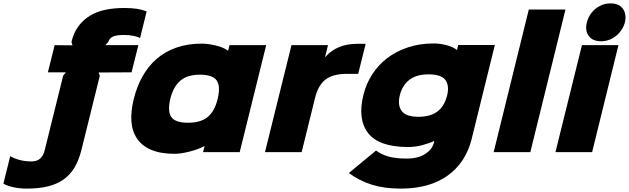

<svg xmlns="http://www.w3.org/2000/svg" viewBox="-211 -896 3705 1131"><path d="M268 -10Q253 49 227.5 91.5Q202 134 163 161.5Q124 189 70.5 202Q17 215 -53 215Q-94 215 -129.5 207.5Q-165 200 -191 186L-151 24Q-127 38 -94.5 46.5Q-62 55 -25 55Q36 55 52 -10L161 -450L177 -470H71L111 -630L216 -629L210 -649Q223 -704 251.5 -742Q280 -780 320 -804Q360 -828 410.5 -838.5Q461 -849 520 -849Q565 -849 596 -844Q627 -839 653 -829L614 -672Q597 -681 571.5 -685.5Q546 -690 518 -690Q471 -690 451.5 -679Q432 -668 427 -649L409 -630H604L564 -470L370 -469L377 -450Z M1201 0H985L994 -35H992Q974 -25 951.5 -17Q929 -9 905.5 -3Q882 3 859 6.5Q836 10 817 10Q734 10 679.5 -13.5Q625 -37 596 -80Q567 -123 563 -182Q559 -241 577 -313Q595 -386 628.5 -446Q662 -506 711.5 -549Q761 -592 827.5 -615.5Q894 -639 978 -639Q997 -639 1018 -636Q1039 -633 1060 -628Q1081 -623 1099.5 -615.5Q1118 -608 1131 -598H1133L1141 -630H1357ZM1071 -313Q1089 -386 1066 -421Q1043 -456 967 -456Q892 -456 851 -420.5Q810 -385 792 -313Q775 -241 798 -207Q821 -173 897 -173Q972 -173 1013 -207.5Q1054 -242 1071 -313Z M1899 -461H1832Q1749 -461 1706 -427Q1663 -393 1645 -320L1566 0H1350L1506 -630H1721L1704 -561H1706Q1738 -598 1785 -618Q1832 -638 1896 -638H1943Z M2704 -631 2567 -76Q2532 63 2425 139Q2318 215 2150 215Q2053 215 1979.5 192Q1906 169 1844 123L2004 -9Q2039 16 2081 27Q2123 38 2184 38Q2252 38 2293.5 11Q2335 -16 2345 -55L2347 -65H2345Q2316 -51 2274.5 -40.5Q2233 -30 2193 -30Q2022 -30 1958 -111.5Q1894 -193 1930 -338Q1946 -402 1981 -457Q2016 -512 2068.5 -552.5Q2121 -593 2190.5 -616.5Q2260 -640 2344 -640Q2364 -640 2385 -637Q2406 -634 2424.5 -628.5Q2443 -623 2457.5 -616Q2472 -609 2479 -602H2481L2488 -631ZM2423 -334Q2437 -393 2412 -425.5Q2387 -458 2314 -458Q2241 -458 2199.5 -425Q2158 -392 2144 -334Q2130 -276 2155.5 -242Q2181 -208 2253 -208Q2292 -208 2321 -217Q2350 -226 2370 -242.5Q2390 -259 2403 -282.5Q2416 -306 2423 -334Z M2913 0H2697L2904 -840H3120Z M3470 -764Q3464 -741 3450.5 -720.5Q3437 -700 3418.5 -685Q3400 -670 3377.5 -661.5Q3355 -653 3330 -653Q3279 -653 3256.5 -685Q3234 -717 3246 -764Q3252 -788 3265 -808.5Q3278 -829 3296.5 -844Q3315 -859 3337.5 -867.5Q3360 -876 3385 -876Q3436 -876 3458.5 -844Q3481 -812 3470 -764ZM3277 0H3061L3217 -630H3432Z"/></svg>

Font: TypoPRO Sinkin Sans
Style: 900 X Black Italic
Weight: 950
Italic angle: -112°
Designer: Keith Bates
Foundry: K-Type
Version: Sinkin Sans (version 1.0)  by Keith Bates   •   © 2014   www